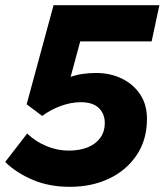

<svg xmlns="http://www.w3.org/2000/svg" viewBox="-24 -710 644 742"><path d="M-4 -84 81 -194Q113 -163 155.5 -145.5Q198 -128 241 -128Q285 -128 316 -141Q347 -154 364 -178Q381 -202 381 -234Q381 -270 358 -292.5Q335 -315 288 -315Q251 -315 212 -301Q173 -287 139 -262L79 -307L183 -690H592L562 -550H286L249 -413Q272 -421 296.5 -424.5Q321 -428 347 -428Q402 -428 446.5 -406.5Q491 -385 517.5 -345.5Q544 -306 544 -251Q544 -170 504.5 -111Q465 -52 398 -20Q331 12 246 12Q166 12 102.5 -15Q39 -42 -4 -84Z"/></svg>

Font: Radio Canada
Style: Italic
Weight: 400
Italic angle: -12°
Designer: Charles Daoud, Etienne Aubert Bonn, Alexandre Saumier Demers, Jacques Le Bailly
Foundry: Radio-Canada
Version: Version 2.104;gftools[0.9.28.dev5+ged2979d]